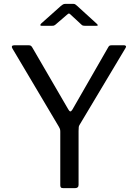

<svg xmlns="http://www.w3.org/2000/svg" viewBox="-20 -977 715 997"><path d="M624 -742Q631 -742 633.5 -738Q636 -734 632 -728L394 -330Q390 -324 389 -318Q388 -312 388 -297V-17Q388 0 369 0H309Q299 0 296 -4Q293 -8 293 -15V-293Q293 -303 291 -308Q289 -313 285 -320L44 -726Q40 -733 42.5 -737.5Q45 -742 55 -742H127Q136 -742 140 -739.5Q144 -737 148 -730L334 -410Q340 -399 345 -398.5Q350 -398 356 -408L541 -730Q545 -738 549 -740Q553 -742 562 -742H624ZM403 -849 349 -899Q341 -907 338 -907Q335 -907 326 -899L268 -849Q263 -845 260 -844Q257 -843 250 -843H196Q190 -843 189.5 -846.5Q189 -850 194 -855L296 -946Q302 -951 307 -954Q312 -957 321 -957H360Q368 -957 372 -953.5Q376 -950 380 -947L481 -855Q495 -843 480 -843H421Q416 -843 411.5 -844Q407 -845 403 -849Z"/></svg>

Font: Libre Franklin
Style: Regular
Weight: 400
Designer: Pablo Impallari, Rodrigo Fuenzalida, Nhung Nguyen
Foundry: Impallari Type
Version: Version 3.000